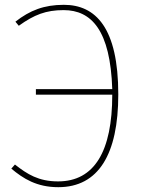

<svg xmlns="http://www.w3.org/2000/svg" viewBox="-20 -766 594 797"><path d="M245 -746C163 -746 104 -723 44 -676L58 -659C122 -705 171 -724 244 -724C360 -724 438 -640 446 -396H129V-373H446C446 -138 372 -13 221 -13C140 -13 93 -43 42 -83L27 -66C76 -25 132 11 222 11C389 11 471 -126 471 -374C471 -651 377 -746 245 -746Z"/></svg>

Font: Glow Sans SC Normal Thin
Style: Regular
Weight: 100
Designer: Ryoko NISHIZUKA (kana, bopomofo & ideographs); Paul D. Hunt (Latin, Greek & Cyrillic); Sandoll Communications, Soo-young
Version: Version 0.93